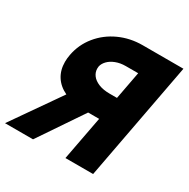

<svg xmlns="http://www.w3.org/2000/svg" viewBox="-211 -873 1003 1021"><g transform="rotate(30 290.5 -362.5)"><path d="M322.5 0 373.5 -270H306L123.5 0H-48.5L157.5 -295.5Q112 -317 88.2 -354.5Q64.5 -392 64.5 -442Q64.5 -464 69 -487Q82 -556 126 -610.2Q170 -664.5 236 -694.8Q302 -725 378.5 -725H628.5L492.5 0ZM400 -414 432 -584H356Q322.5 -584 295.5 -573.5Q268.5 -563 252.2 -546Q236 -529 232 -510Q231 -505.5 231 -497Q231 -474.5 245 -455.8Q259 -437 287 -425.5Q315 -414 355 -414Z"/></g></svg>

Font: JuliaMono Black
Style: Italic
Weight: 900
Italic angle: -9°
Monospace: yes
Designer: cormullion
Foundry: corm
Version: Version 0.057; ttfautohint (v1.8.4)